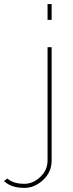

<svg xmlns="http://www.w3.org/2000/svg" viewBox="-141 -750 357 940"><path d="M91.8 -652.8V-730H111.8V-652.8ZM-121.1 136.2 -105 124Q-75.7 149.9 -22 149.9Q21 149.9 56.4 116.2Q91.8 82.5 91.8 36.1V-519H111.8V36.1Q111.8 92.3 70.1 131.1Q28.3 169.9 -21 169.9Q-87.4 169.9 -121.1 136.2Z"/></svg>

Font: Rawline Thin
Style: Regular
Weight: 250
Designer: Matt McInerney, Pablo Impallari, Rodrigo Fuenzalida
Foundry: Matt McInerney, Pablo Impallari, Rodrigo Fuenzalida
Version: Version 4.020;PS 004.020;hotconv 1.0.88;makeotf.lib2.5.64775